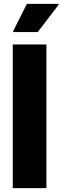

<svg xmlns="http://www.w3.org/2000/svg" viewBox="-20 -973 323 993"><path d="M46 0V-743H220V0ZM48 -807V-812L119 -953H283V-948L175 -807Z"/></svg>

Font: Saira Semi Condensed ExtraBold
Style: Regular
Weight: 800
Width: 4
Designer: Hector Gatti with collaboration of the Omnibus-Type team
Foundry: Omnibus-Type
Version: Version 1.001; ttfautohint (v1.8)